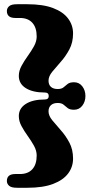

<svg xmlns="http://www.w3.org/2000/svg" viewBox="-20 -760 469 908"><path d="M210.5 -306Q210.5 -322.5 191.5 -322.5Q135 -322.5 102 -343.2Q69 -364 69 -401Q69 -425 81.8 -448.5Q94.5 -472 111.2 -495.2Q128 -518.5 140.8 -541.5Q153.5 -564.5 153.5 -587.5Q153.5 -629.5 133 -652.2Q112.5 -675 74 -675H52.5Q12.5 -675 12.5 -708Q12.5 -721 23 -730.5Q33.5 -740 60 -740H109.5Q183.5 -740 231.2 -721.8Q279 -703.5 302.2 -672.2Q325.5 -641 325.5 -602Q325.5 -559 308 -526.2Q290.5 -493.5 267.5 -467.8Q244.5 -442 227 -420.5Q209.5 -399 209.5 -378.5Q209.5 -359.5 220.8 -349.2Q232 -339 253 -339Q271 -339 280.5 -347Q290 -355 300 -363Q310 -371 330 -371Q354.5 -371 369.2 -351.8Q384 -332.5 384 -306Q384 -279.5 369.2 -260.2Q354.5 -241 330 -241Q310 -241 300 -249Q290 -257 280.5 -265Q271 -273 253 -273Q232 -273 220.8 -262.5Q209.5 -252 209.5 -233.5Q209.5 -213 227 -191.5Q244.5 -170 267.5 -144.2Q290.5 -118.5 308 -85.8Q325.5 -53 325.5 -10Q325.5 29.5 302.2 60.5Q279 91.5 231.2 109.8Q183.5 128 109.5 128H60Q33.5 128 23 118.5Q12.5 109 12.5 96Q12.5 63 52.5 63H74Q112.5 63 133 40.2Q153.5 17.5 153.5 -24.5Q153.5 -47.5 140.8 -70.5Q128 -93.5 111.2 -116.8Q94.5 -140 81.8 -163.5Q69 -187 69 -211Q69 -247.5 102 -268.5Q135 -289.5 191.5 -289.5Q210.5 -289.5 210.5 -306Z"/></svg>

Font: Fraunces
Style: Regular
Weight: 900
Version: Version 1.000;[b76b70a41]